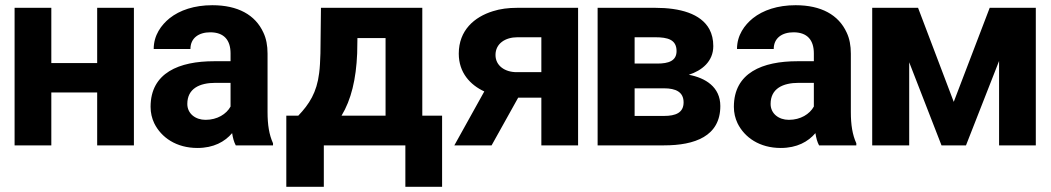

<svg xmlns="http://www.w3.org/2000/svg" viewBox="-20 -558 4035 737"><path d="M36 0H177V-203H353V0H494V-528H353V-316H177V-528H36Z M558 -148C558 -125 563 -104 572 -85C599 -30 657 10 738 10C800 10 843 -14 871 -47C874 -28 878 -13 885 0H1028V-8C1013 -41 1007 -79 1007 -128V-352C1007 -383 1002 -410 991 -433C960 -501 893 -538 795 -538C726 -538 670 -519 631 -488C599 -462 570 -423 570 -370H711C711 -412 743 -434 787 -434C840 -434 865 -404 865 -353V-323H802C668 -323 558 -279 558 -148ZM699 -159C699 -218 746 -240 807 -240H865V-149C849 -120 814 -98 769 -98C730 -98 699 -122 699 -159Z M1079 -114V159H1223V0H1536V159H1677V-114H1601V-528H1212L1210 -353C1209 -324 1208 -299 1205 -277C1196 -203 1167 -158 1125 -114ZM1291 -114C1328 -175 1347 -254 1351 -353L1352 -412H1460V-114Z M1724 0H1867L1969 -183H2058V0H2199V-528H1966C1931 -528 1900 -524 1872 -515C1801 -493 1741 -442 1741 -352C1741 -279 1785 -232 1839 -207ZM1882 -347C1882 -391 1920 -415 1966 -415H2058V-281H1963C1919 -281 1882 -305 1882 -347Z M2274 0H2529C2647 0 2745 -35 2745 -151C2745 -224 2688 -259 2624 -271C2674 -287 2718 -322 2718 -381C2718 -406 2713 -427 2703 -446C2670 -506 2590 -528 2495 -528H2274ZM2416 -113V-219H2529C2574 -219 2604 -205 2604 -165C2604 -125 2573 -113 2529 -113ZM2416 -314V-415H2495C2543 -415 2577 -406 2577 -362C2577 -324 2546 -314 2503 -314Z M2797 -148C2797 -125 2802 -104 2811 -85C2838 -30 2896 10 2977 10C3039 10 3082 -14 3110 -47C3113 -28 3117 -13 3124 0H3267V-8C3252 -41 3246 -79 3246 -128V-352C3246 -383 3241 -410 3230 -433C3199 -501 3132 -538 3034 -538C2965 -538 2909 -519 2870 -488C2838 -462 2809 -423 2809 -370H2950C2950 -412 2982 -434 3026 -434C3079 -434 3104 -404 3104 -353V-323H3041C2907 -323 2797 -279 2797 -148ZM2938 -159C2938 -218 2985 -240 3046 -240H3104V-149C3088 -120 3053 -98 3008 -98C2969 -98 2938 -122 2938 -159Z M3328 0H3470V-319L3594 0H3688L3815 -324V0H3956V-528H3779L3641 -167L3504 -528H3328Z"/></svg>

Font: Asimov Pro
Style: Bd
Weight: 700
Designer: Google
Version: Version 2.000980; 2014